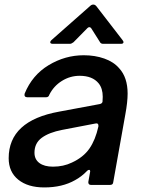

<svg xmlns="http://www.w3.org/2000/svg" viewBox="-20 -810 624 841"><path d="M18 -117Q18 -281 239 -321L416 -354Q427 -356 429 -364Q430 -372 430 -386Q430 -423 412 -445Q385 -478 329 -478Q287 -478 251 -455.5Q215 -433 196 -395Q193 -384 182 -384H99Q92 -384 89 -388.5Q86 -393 88 -400Q121 -481 193 -524.5Q265 -568 347 -568Q396 -568 437 -553.5Q478 -539 502 -511Q539 -471 539 -400Q539 -363 529 -309L476 -12Q475 0 462 0H378Q372 0 369 -4Q366 -8 367 -14L374 -53L375 -59Q375 -66 370 -66Q366 -66 362 -62Q337 -36 309 -21Q253 11 174 11Q102 11 60 -23Q18 -57 18 -117ZM295 -98Q345 -121 371.5 -159Q398 -197 411 -256V-260Q411 -272 398 -269L252 -241Q195 -230 163 -206.5Q131 -183 131 -141Q131 -112 152.5 -96Q174 -80 212 -80Q258 -80 295 -98ZM212 -618Q200 -618 200 -625Q200 -629 205 -634L375 -784Q381 -790 389 -790Q396 -790 402 -783L517 -634Q521 -628 521 -626Q521 -618 510 -618H432Q421 -618 417 -627L381 -684Q377 -691 371 -691Q367 -691 363 -687L302 -625Q293 -618 286 -618Z"/></svg>

Font: Open Sauce Two Medium Italic
Style: Regular
Weight: 500
Italic angle: -10°
Designer: Alfredo Marco Pradil
Foundry: Creative Sauce Fz LLC
Version: Version 1.477